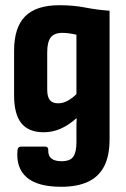

<svg xmlns="http://www.w3.org/2000/svg" viewBox="-20 -523 482 736"><path d="M215 193Q124 193 82.5 157Q41 121 47 53Q48 45 51.5 42Q55 39 61 39H153Q159 39 162 42Q165 45 165 52Q164 74 177 84.5Q190 95 216 95Q249 95 261 77.5Q273 60 273 23V-20Q273 -34 273 -45.5Q273 -57 274 -69H272Q243 -43 212 -29.5Q181 -16 148 -16Q90 -16 62 -50.5Q34 -85 34 -158V-328Q34 -418 76.5 -460.5Q119 -503 207 -503Q262 -503 307.5 -494Q353 -485 400 -482V11Q400 75 379 115Q358 155 317 174Q276 193 215 193ZM203 -127Q220 -127 237 -135.5Q254 -144 273 -162V-390Q260 -393 246 -395Q232 -397 219 -397Q188 -397 174.5 -379.5Q161 -362 161 -323V-180Q161 -152 171 -139.5Q181 -127 203 -127Z"/></svg>

Font: Sofia Sans Condensed ExtraBold
Style: Regular
Weight: 800
Designer: Botio Nikoltchev, Ani Petrova
Foundry: lettersoup
Version: Version 4.101